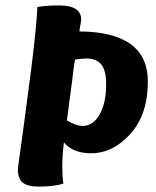

<svg xmlns="http://www.w3.org/2000/svg" viewBox="-20 -686 576 709"><path d="M198 -666Q280 -666 280 -613Q280 -610 273 -570Q526 -568 526 -385Q526 -263 461.5 -191.5Q397 -120 316 -120Q250 -120 216 -160Q210 -114 210 -67Q210 -33 214 -8Q181 3 123 3Q81 3 63.5 -12Q46 -27 46 -59Q46 -65 51 -100.5Q56 -136 69 -231.5Q82 -327 96 -437Q115 -590 118 -660Q149 -666 198 -666ZM299 -470Q287 -470 257 -466Q252 -438 247 -392L227 -241Q262 -221 285 -221Q324 -221 348 -263.5Q372 -306 372 -374Q372 -428 353 -449Q334 -470 299 -470Z"/></svg>

Font: Overlock Black
Style: Italic
Weight: 900
Designer: Dario Muhafara
Foundry: Dario Manuel Muhafara
Version: Version 1.002